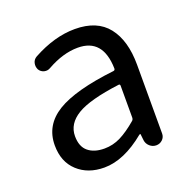

<svg xmlns="http://www.w3.org/2000/svg" viewBox="-106 -662 775 779"><g transform="rotate(-20 281.5 -272.5)"><path d="M216.8 12.7Q146.5 12.7 102.1 -28.3Q57.6 -69.3 57.6 -140.6Q57.6 -227.5 135.7 -275.4Q213.9 -323.2 384.8 -342.8Q391.6 -343.8 391.6 -351.6Q388.7 -481.4 280.3 -481.4Q216.8 -481.4 147.5 -442.4Q134.8 -434.6 120.6 -438Q106.4 -441.4 98.6 -454.1Q91.8 -467.8 95.2 -482.4Q98.6 -497.1 112.3 -504.9Q207 -556.6 294.9 -556.6Q390.6 -556.6 437 -497.6Q483.4 -438.5 483.4 -334V-37.1Q483.4 -21.5 472.2 -10.7Q460.9 0 445.3 0Q429.7 0 417.5 -10.7Q405.3 -21.5 403.3 -37.1L400.4 -63.5Q400.4 -65.4 398.9 -65.4Q397.5 -65.4 395.5 -64.5Q301.8 12.7 216.8 12.7ZM243.2 -59.6Q280.3 -59.6 313.5 -76.2Q346.7 -92.8 386.7 -127Q391.6 -131.8 391.6 -139.6V-276.4Q391.6 -283.2 386.7 -283.2Q385.7 -283.2 384.8 -283.2Q255.9 -266.6 201.7 -233.9Q147.5 -201.2 147.5 -147.5Q147.5 -102.5 173.3 -81.1Q199.2 -59.6 243.2 -59.6Z"/></g></svg>

Font: Gen Jyuu Gothic P Regular
Style: Regular
Weight: 400
Designer: [Source Han Sans]
Ryoko NISHIZUKA  (kana & ideographs); Paul D. Hunt (Latin, Greek & Cyrillic); Wenlong ZHANG  (bopomofo
Version: Version 1.002.20150607